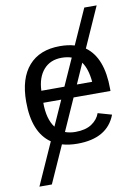

<svg xmlns="http://www.w3.org/2000/svg" viewBox="-100 -789 756 1061"><g transform="rotate(-10 278.0 -259.0)"><path d="M282.2 9.8Q235.8 9.8 196.3 -1.5L103 207H33.2L138.7 -28.8Q42.5 -94.7 42.5 -267.6Q42.5 -398.4 103.8 -468.3Q165 -538.1 278.8 -538.1Q325.7 -538.1 360.8 -527.3L449.2 -724.6H518.6L418.5 -500Q511.7 -433.1 511.7 -257.3V-245.6H304.7L224.6 -65.9Q251 -56.2 282.2 -56.2Q339.4 -56.2 373.8 -79.1Q408.2 -102.1 420.4 -137.2L497.6 -115.2Q450.2 9.8 282.2 9.8ZM265.1 -313 333 -464.4Q308.1 -473.1 277.3 -473.1Q213.4 -473.1 176 -430.4Q138.7 -387.7 135.7 -313ZM420.9 -313Q414.1 -387.2 385.3 -426.3L335 -313ZM134.8 -245.6Q134.8 -154.3 172.4 -105L235.4 -245.6Z"/></g></svg>

Font: Arimo Nerd Font
Style: Regular
Weight: 400
Designer: Steve Matteson
Foundry: Monotype Imaging Inc.
Version: Version 1.33;Nerd Fonts 3.2.1